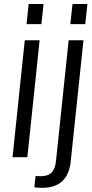

<svg xmlns="http://www.w3.org/2000/svg" viewBox="-20 -777 457 949"><path d="M149.9 147.9 155.8 92.3Q161.1 93.8 180.7 93.8Q202.6 93.8 217.5 87.6Q232.4 81.5 240.5 69.1Q248.5 56.6 252 44.2Q255.4 31.7 257.3 13.7L319.3 -578.1H392.6L329.6 20Q316.4 151.4 188.5 151.4Q158.2 151.4 149.9 147.9ZM327.6 -657.7 338.4 -757.3H412.1L401.4 -657.7ZM42 0 102.5 -578.1H175.8L115.2 0ZM111.3 -657.7 121.6 -757.3H195.3L184.6 -657.7Z"/></svg>

Font: Oswald
Style: Light
Weight: 300
Designer: Vernon Adams
Foundry: Vernon Adams
Version: 3.0; ttfautohint (v0.95.6-bc232) -l 8 -r 50 -G 200 -x 0 -w "